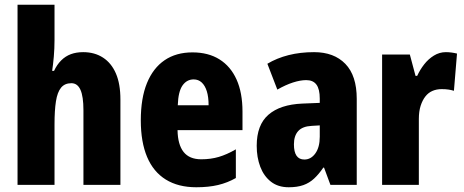

<svg xmlns="http://www.w3.org/2000/svg" viewBox="-20 -780 1956 810"><path d="M210 -611Q210 -575 207 -541Q204 -507 200 -481H208Q220 -507 238 -525Q256 -543 279 -551.5Q302 -560 331 -560Q379 -560 414.5 -537Q450 -514 469 -470Q488 -426 488 -360V0H332V-315Q332 -373 319.5 -401Q307 -429 281 -429Q253 -429 237.5 -410Q222 -391 216 -352.5Q210 -314 210 -256V0H54V-760H210Z M792 -559Q859 -559 906 -529.5Q953 -500 978 -444.5Q1003 -389 1003 -309V-231H729Q730 -170 754.5 -139Q779 -108 829 -108Q869 -108 903 -118Q937 -128 975 -150V-29Q940 -9 900 0.5Q860 10 808 10Q732 10 679.5 -22.5Q627 -55 600.5 -118Q574 -181 574 -272Q574 -366 600 -429.5Q626 -493 674.5 -526Q723 -559 792 -559ZM797 -445Q768 -445 750 -419.5Q732 -394 730 -336H860Q860 -371 852.5 -395Q845 -419 831 -432Q817 -445 797 -445Z M1305 -560Q1389 -560 1437 -510.5Q1485 -461 1485 -363V0H1374L1347 -73H1344Q1325 -45 1305 -26.5Q1285 -8 1259.5 1Q1234 10 1198 10Q1153 10 1123 -13.5Q1093 -37 1078 -76.5Q1063 -116 1063 -165Q1063 -253 1112.5 -296Q1162 -339 1255 -343L1329 -346V-364Q1329 -404 1315 -423Q1301 -442 1272 -442Q1247 -442 1216 -432Q1185 -422 1150 -402L1108 -511Q1148 -535 1197.5 -547.5Q1247 -560 1305 -560ZM1295 -249Q1256 -247 1238 -227Q1220 -207 1220 -171Q1220 -139 1231 -123Q1242 -107 1264 -107Q1292 -107 1310.5 -133Q1329 -159 1329 -203V-251Z M1861 -560Q1872 -560 1884 -558.5Q1896 -557 1908 -554L1895 -397Q1885 -400 1873 -402Q1861 -404 1843 -404Q1822 -404 1804.5 -396.5Q1787 -389 1774.5 -373Q1762 -357 1754.5 -333.5Q1747 -310 1747 -278V0H1592V-550H1709L1733 -460H1740Q1752 -486 1769.5 -508.5Q1787 -531 1810.5 -545.5Q1834 -560 1861 -560Z"/></svg>

Font: Noto Sans Display Condensed ExtraBold
Style: Regular
Weight: 800
Width: 3
Designer: Monotype Design Team
Foundry: Monotype Imaging Inc.
Version: Version 2.003